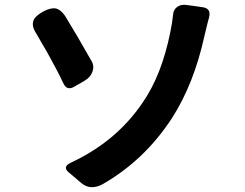

<svg xmlns="http://www.w3.org/2000/svg" viewBox="-20 -757 1020 800"><path d="M318 5 297 -13 265 -40Q239 -63 277 -80Q465 -168 574 -329Q654 -444 690 -625Q698 -664 701 -695Q702 -716 718 -728Q734 -740 759 -736L782 -733L824 -727Q861 -722 851 -684Q846 -667 838 -633Q834 -615 832 -608Q788 -407 696 -264Q581 -88 405 12Q355 37 318 5ZM245 -408Q217 -467 175 -542Q169 -553 156 -574Q140 -603 132 -616Q111 -647 119 -670Q126 -691 162 -710Q191 -725 212 -722Q233 -717 251 -691Q295 -620 364 -498Q373 -479 365 -458Q357 -435 333 -421L323 -415L288 -395Q259 -379 245 -408Z"/></svg>

Font: GenSenRounded2 TW B
Style: Regular
Weight: 700
Version: Version 2.000;PS 2;hotconv 16.6.51;makeotf.lib2.5.65220 DEVE